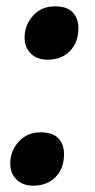

<svg xmlns="http://www.w3.org/2000/svg" viewBox="-20 -569 297 602"><path d="M83.7 13.2Q51.5 13.2 31.8 -6Q12.1 -25.2 12.1 -55.9Q12.1 -95.7 38.7 -124.9Q65.2 -154.1 107.1 -154.1Q145.4 -154.1 163.1 -135.2Q180.8 -116.4 180.8 -85.6Q180.8 -41.4 154.4 -14.1Q128 13.2 83.7 13.2ZM128.7 -381.8Q96.5 -381.8 76.8 -401Q57.1 -420.2 57.1 -450.9Q57.1 -490.7 83.7 -519.9Q110.2 -549.1 152.1 -549.1Q190.4 -549.1 208.1 -530.2Q225.8 -511.4 225.8 -480.6Q225.8 -436.4 199.4 -409.1Q173 -381.8 128.7 -381.8Z"/></svg>

Font: Merriweather Sans Variable Regular
Style: Italic
Weight: 300
Italic angle: -8°
Designer: Eben Sorkin
Foundry: Eben Sorkin
Version: Version 2.001